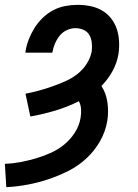

<svg xmlns="http://www.w3.org/2000/svg" viewBox="-49 -548 569 791"><path d="M-23 223 -29 127Q2 126 34 120Q66 114 97 105Q128 96 158.5 82.5Q189 69 215 48Q241 27 259.5 -2Q278 -31 283 -63Q286 -80 285 -98Q284 -116 276 -131Q228 -107 177.5 -92Q127 -77 76 -68L56 -162Q83 -167 110.5 -174.5Q138 -182 165 -191.5Q192 -201 218.5 -212.5Q245 -224 268.5 -242Q292 -260 308 -285Q324 -310 329 -337Q331 -355 329 -372.5Q327 -390 319 -404Q311 -418 295 -425Q279 -432 262 -432Q244 -432 226.5 -424Q209 -416 197 -401Q185 -386 177.5 -368.5Q170 -351 167 -333V-331H56V-336Q60 -361 69.5 -385.5Q79 -410 93 -432.5Q107 -455 126.5 -474Q146 -493 169.5 -505.5Q193 -518 219 -523Q245 -528 270 -528Q297 -528 322.5 -523Q348 -518 370 -505.5Q392 -493 408 -473Q424 -453 432 -429Q440 -405 441.5 -378.5Q443 -352 439 -325Q433 -289 414.5 -255Q396 -221 369 -194Q388 -164 393.5 -126.5Q399 -89 393 -50Q386 -7 363.5 33Q341 73 307 104.5Q273 136 232 156.5Q191 177 148.5 191Q106 205 63 213Q20 221 -23 223Z"/></svg>

Font: Iosevka
Style: Bold Italic
Weight: 700
Italic angle: -9°
Monospace: yes
Designer: Belleve Invis
Foundry: Belleve Invis
Version: Version 32.5.0; ttfautohint (v1.8.4)